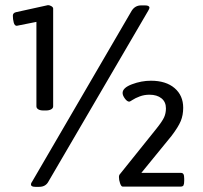

<svg xmlns="http://www.w3.org/2000/svg" viewBox="-20 -723 786 744"><path d="M166 -703.1Q172.4 -703.1 179.2 -699Q186 -694.8 186 -689.9V-311Q186 -303.7 178.2 -299.3Q170.4 -294.9 158.2 -294.9H147.9Q135.7 -294.9 128.4 -299.3Q121.1 -303.7 121.1 -311V-638.2L44.9 -623Q36.6 -623 33.2 -635.7Q29.8 -648.4 29.8 -662.1Q29.8 -672.9 42 -675.8ZM542 -702.1Q559.1 -702.1 559.1 -692.9Q559.1 -689.5 554.2 -681.2L168 -20Q157.2 1 131.8 1H117.2Q100.1 1 100.1 -7.8Q100.1 -14.2 105 -20L490.2 -681.2Q503.4 -702.1 526.9 -702.1ZM564.9 -410.2Q623 -410.2 656.5 -381.6Q689.9 -353 689.9 -305.2Q689.9 -276.9 680.4 -253.9Q670.9 -231 645 -196.8L527.8 -53.2H680.2Q688 -53.2 690.9 -48.1Q693.8 -43 693.8 -30.8V-22.9Q693.8 -10.3 691.2 -5.1Q688.5 0 680.2 0H455.1Q449.7 0 445.3 -12.7Q440.9 -25.4 440.9 -37.1Q440.9 -42 442.9 -45.9L585.9 -224.1Q608.9 -252.9 616 -268.6Q623 -284.2 623 -303.2Q623 -328.1 605.7 -342Q588.4 -356 559.1 -356Q539.1 -356 521.5 -349.4Q503.9 -342.8 493.7 -335.9Q483.4 -329.1 481 -329.1Q472.7 -329.1 463.9 -341.1Q455.1 -353 455.1 -362.8Q455.1 -382.8 491.5 -396.5Q527.8 -410.2 564.9 -410.2Z"/></svg>

Font: Asap Symbol
Style: Regular
Weight: 900
Designer: Tania Quindós, Elena González Miranda, Marcela Romero, Pablo Cosgaya
Foundry: Omnibus-Type
Version: Version 1.000;PS 001.000;hotconv 1.0.70;makeotf.lib2.5.58329